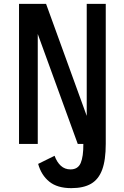

<svg xmlns="http://www.w3.org/2000/svg" viewBox="-20 -745 640 994"><path d="M78.5 -725H218.5L429 -145V-725H527.5V0Q527.5 83.5 509 133.5Q490.5 183.5 451.5 206.2Q412.5 229 349 229Q276.5 229 235 195.2Q193.5 161.5 177.5 103.5L262.5 61.5Q274.5 94.5 295 113.2Q315.5 132 345 132Q383.5 132 397.8 98.8Q412 65.5 411.5 0H382.5L175.5 -569V0H78.5Z"/></svg>

Font: JuliaMono Medium
Style: Regular
Weight: 500
Monospace: yes
Designer: cormullion
Foundry: corm
Version: Version 0.054; ttfautohint (v1.8.4)